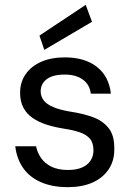

<svg xmlns="http://www.w3.org/2000/svg" viewBox="-20 -761 545 793"><path d="M260 12Q195 12 148 -9Q101 -30 75 -68Q49 -106 43 -157H129Q134 -131 149.5 -108.5Q165 -86 192.5 -72.5Q220 -59 261 -59Q296 -59 319.5 -69.5Q343 -80 354.5 -98.5Q366 -117 366 -139Q366 -171 351.5 -188Q337 -205 309.5 -214.5Q282 -224 242 -230Q204 -236 171.5 -246.5Q139 -257 114.5 -274Q90 -291 76.5 -316.5Q63 -342 63 -378Q63 -421 85.5 -454Q108 -487 149.5 -505.5Q191 -524 248 -524Q330 -524 380 -485Q430 -446 438 -374H355Q351 -411 322.5 -432Q294 -453 247 -453Q198 -453 173 -434Q148 -415 148 -384Q148 -363 160.5 -346.5Q173 -330 200.5 -318.5Q228 -307 270 -300Q323 -292 364 -277Q405 -262 429 -231.5Q453 -201 452 -146Q453 -98 429 -62Q405 -26 362 -7Q319 12 260 12ZM163 -555 143 -614 334 -741 360 -671Z"/></svg>

Font: DM Sans 12pt
Style: Regular
Weight: 400
Version: Version 4.004;gftools[0.9.30]